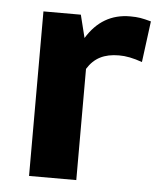

<svg xmlns="http://www.w3.org/2000/svg" viewBox="-44 -571 503 609"><g transform="rotate(5 207.5 -266.0)"><path d="M346.2 -532.2Q365.2 -532.2 378.7 -530Q392.1 -527.8 413.1 -522L396 -391.1Q354 -406.2 321.8 -405.8Q286.6 -405.8 262.2 -393.3Q237.8 -380.9 221.2 -354V0H70.8V-523.9H189.9L208 -451.2Q257.3 -532.2 346.2 -532.2Z"/></g></svg>

Font: Sarala
Style: Bold
Weight: 700
Designer: Andres Torresi
Foundry: Huerta Tipografica
Version: Version 1.004;PS 001.003;hotconv 1.0.70;makeotf.lib2.5.58329